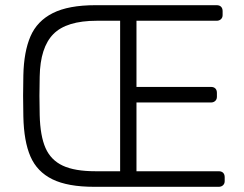

<svg xmlns="http://www.w3.org/2000/svg" viewBox="-20 -720 940 740"><path d="M70 -271 69 -351 70 -430Q72 -521 97.5 -580Q123 -639 183.5 -669.5Q244 -700 348 -700H815Q826 -700 832 -694Q838 -688 838 -677V-662Q838 -652 831.5 -646Q825 -640 815 -640H506V-385H793Q804 -385 810 -379Q816 -373 816 -362V-347Q816 -337 809.5 -331Q803 -325 793 -325H506V-60H823Q834 -60 840 -54Q846 -48 846 -37V-22Q846 -12 839.5 -6Q833 0 823 0H343Q241 0 182 -29Q123 -58 97.5 -116.5Q72 -175 70 -271ZM348 -60H443V-640H353Q236 -640 185.5 -588.5Q135 -537 133 -425L132 -351L133 -276Q135 -196 155.5 -149.5Q176 -103 222 -81.5Q268 -60 348 -60Z"/></svg>

Font: Rubik
Style: Regular
Weight: 300
Designer: Hubert & Fischer
Foundry: Hubert & Fischer
Version: Version 1.100